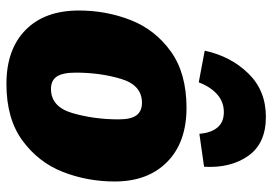

<svg xmlns="http://www.w3.org/2000/svg" viewBox="-148 -700 867 612"><g transform="rotate(90 286.0 -393.5)"><path d="M13 -211Q13 -298 43.5 -376Q74 -454 143.5 -504Q213 -554 323 -554Q433 -554 495.5 -492.5Q558 -431 558 -325Q558 -238 527.5 -160Q497 -82 427.5 -31Q358 20 247 20Q137 20 75 -41Q13 -102 13 -211ZM360 -338Q360 -377 347 -394.5Q334 -412 307 -412Q251 -412 231 -345.5Q211 -279 211 -201Q211 -159 223.5 -140.5Q236 -122 263 -122Q320 -122 340 -190.5Q360 -259 360 -338ZM141 -612Q159 -695 213.5 -751Q268 -807 352 -807Q437 -807 476.5 -750.5Q516 -694 511 -610L406 -595Q403 -632 386 -652.5Q369 -673 337 -673Q304 -673 280 -651.5Q256 -630 242 -593Z"/></g></svg>

Font: Fira Sans Black
Style: Italic
Weight: 900
Italic angle: -8°
Designer: Carrois Corporate & Edenspiekermann AG
Foundry: Carrois Corporate GbR & Edenspiekermann AG
Version: Version 4.203